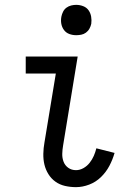

<svg xmlns="http://www.w3.org/2000/svg" viewBox="-20 -763 540 791"><path d="M293 8Q270 8 248 3Q226 -2 208.5 -14.5Q191 -27 179.5 -45.5Q168 -64 163 -85Q158 -106 158.5 -129.5Q159 -153 163 -175L210 -460H86V-530H300L240 -164Q237 -147 236.5 -129.5Q236 -112 242 -96.5Q248 -81 261.5 -71.5Q275 -62 293 -62Q309 -62 324 -70.5Q339 -79 349.5 -92.5Q360 -106 366.5 -121Q373 -136 377 -152L452 -133Q444 -105 430.5 -79.5Q417 -54 396 -33.5Q375 -13 347.5 -2.5Q320 8 293 8ZM294 -618Q279 -618 265.5 -623Q252 -628 243.5 -639.5Q235 -651 232.5 -665.5Q230 -680 233 -695Q235 -705 240 -715Q245 -725 254 -731.5Q263 -738 273.5 -740.5Q284 -743 294 -743Q309 -743 323 -737.5Q337 -732 345 -720.5Q353 -709 355.5 -694.5Q358 -680 356 -665Q354 -655 348.5 -645Q343 -635 334 -628.5Q325 -622 314.5 -620Q304 -618 294 -618Z"/></svg>

Font: Iosevka Slab
Style: Italic
Weight: 400
Italic angle: -9°
Monospace: yes
Designer: Belleve Invis
Foundry: Belleve Invis
Version: Version 11.1.0; ttfautohint (v1.8.3)